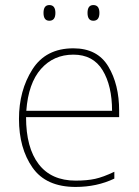

<svg xmlns="http://www.w3.org/2000/svg" viewBox="-20 -729 548 759"><path d="M270 -538Q161 -538 108 -454.5Q55 -371 55 -259Q55 -143 108.5 -66.5Q162 10 279 10Q363 10 432 -23V-50Q388 -29 356 -22Q324 -15 279 -15Q183 -15 133 -80Q83 -145 83 -266H451V-291Q451 -395 408 -466.5Q365 -538 270 -538ZM270 -513Q348 -513 385.5 -451.5Q423 -390 423 -291H84Q92 -400 142 -456.5Q192 -513 270 -513ZM326 -678Q326 -647 349 -647Q373 -647 373 -678Q373 -709 349 -709Q326 -709 326 -678ZM152 -678Q152 -647 175 -647Q199 -647 199 -678Q199 -709 175 -709Q152 -709 152 -678Z"/></svg>

Font: Noto Sans Display Thin
Style: Regular
Weight: 250
Designer: Monotype Design Team
Foundry: Monotype Imaging Inc.
Version: Version 1.900